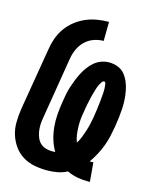

<svg xmlns="http://www.w3.org/2000/svg" viewBox="-113 -819 726 904"><g transform="rotate(15 250.0 -367.5)"><path d="M399 8Q373 8 348 3Q323 -2 301 -13Q278 -1 253 3.5Q228 8 204 8Q172 8 141 2Q110 -4 84.5 -20Q59 -36 41.5 -60.5Q24 -85 15 -114Q6 -143 6.5 -175Q7 -207 12 -240L63 -545Q67 -572 76.5 -599Q86 -626 103 -650Q120 -674 143.5 -692.5Q167 -711 194 -722.5Q221 -734 249.5 -738.5Q278 -743 305 -743L304 -650Q281 -650 257.5 -642Q234 -634 215.5 -616.5Q197 -599 186.5 -576Q176 -553 172 -529L122 -224Q119 -208 118.5 -191.5Q118 -175 120.5 -159.5Q123 -144 129 -129.5Q135 -115 146 -104.5Q157 -94 172.5 -89.5Q188 -85 204 -85Q208 -85 211.5 -85.5Q215 -86 219 -86Q204 -111 195.5 -139.5Q187 -168 184 -198.5Q181 -229 183.5 -260.5Q186 -292 191 -323Q194 -342 197.5 -360.5Q201 -379 207 -397.5Q213 -416 220 -434Q227 -452 236 -469.5Q245 -487 257 -503.5Q269 -520 284.5 -533Q300 -546 318.5 -552.5Q337 -559 356 -559Q378 -559 398.5 -551Q419 -543 432 -527Q445 -511 453 -491.5Q461 -472 465 -451Q469 -430 470.5 -408Q472 -386 470.5 -363.5Q469 -341 466.5 -319Q464 -297 460 -274Q456 -250 450.5 -225.5Q445 -201 436 -177Q427 -153 414.5 -129.5Q402 -106 387 -85H405L413 8ZM306 -155Q316 -170 322.5 -187Q329 -204 334.5 -221Q340 -238 344 -255Q348 -272 351 -290Q354 -310 357 -331Q360 -352 362 -372.5Q364 -393 365.5 -413.5Q367 -434 364 -454Q364 -458 362 -462Q360 -466 356 -466Q349 -466 344.5 -459Q340 -452 336.5 -445.5Q333 -439 330.5 -432.5Q328 -426 326 -419Q324 -412 322 -405Q320 -398 318 -391Q316 -384 314.5 -377.5Q313 -371 311.5 -364Q310 -357 308.5 -350Q307 -343 305.5 -336Q304 -329 303 -322Q302 -315 301 -308Q297 -288 295 -268.5Q293 -249 293.5 -229.5Q294 -210 296.5 -191Q299 -172 306 -155Z"/></g></svg>

Font: Iosevka Heavy Oblique
Style: Regular
Weight: 900
Italic angle: -9°
Monospace: yes
Designer: Belleve Invis
Foundry: Belleve Invis
Version: Version 32.5.0; ttfautohint (v1.8.4)